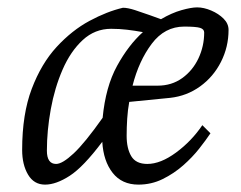

<svg xmlns="http://www.w3.org/2000/svg" viewBox="-20 -488 654 520"><path d="M102 12Q72 12 56 -15Q40 -42 40 -82Q40 -179 66 -247.5Q92 -316 133.5 -361Q175 -406 222.5 -431.5Q270 -457 313 -467Q326 -467 346 -460.5Q366 -454 385.5 -447Q405 -440 416 -436Q445 -453 471.5 -460.5Q498 -468 514 -468Q532 -468 552 -459.5Q572 -451 585.5 -437.5Q599 -424 599 -407Q599 -361 578.5 -320.5Q558 -280 522 -254Q486 -228 441 -223L330 -212Q326 -190 324.5 -166.5Q323 -143 323 -120Q323 -86 335.5 -65Q348 -44 379 -44Q415 -44 457 -75Q499 -106 528 -149L550 -127Q538 -109 519.5 -85.5Q501 -62 476 -40Q451 -18 420.5 -3Q390 12 355 12Q310 12 285 -20Q260 -52 257 -104Q206 -36 169 -12Q132 12 102 12ZM339 -256H407Q445 -256 473.5 -276.5Q502 -297 517.5 -330Q533 -363 533 -400Q533 -409 522 -412.5Q511 -416 479 -416Q426 -416 391 -369.5Q356 -323 339 -256ZM107 -80Q107 -44 132 -44Q149 -44 179.5 -72.5Q210 -101 258 -169Q266 -253 297 -309.5Q328 -366 367 -401Q345 -405 324 -407.5Q303 -410 281 -410Q237 -410 204 -379.5Q171 -349 149.5 -299.5Q128 -250 117.5 -192Q107 -134 107 -80Z"/></svg>

Font: Mate
Style: Italic
Weight: 400
Italic angle: -10.8°
Designer: Eduardo Rodriguez Tunni
Foundry: Eduardo Rodriguez Tunni
Version: Version 1.003; ttfautohint (v1.8.4.7-5d5b);gftools[0.9.24]